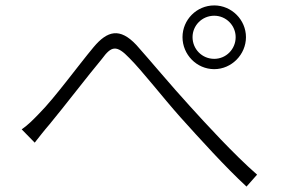

<svg xmlns="http://www.w3.org/2000/svg" viewBox="-20 -722 1040 708"><path d="M653 -585C653 -521 705 -467 770 -467C834 -467 887 -521 887 -585C887 -649 834 -702 770 -702C705 -702 653 -649 653 -585ZM690 -585C690 -628 725 -664 770 -664C814 -664 849 -628 849 -585C849 -541 814 -505 770 -505C725 -505 690 -541 690 -585ZM108 -196C123 -215 143 -241 163 -264C216 -328 305 -444 356 -505C391 -553 410 -557 457 -508C505 -460 580 -363 645 -290C717 -210 811 -106 889 -34L928 -78C842 -153 737 -268 679 -332C613 -404 533 -500 483 -556C422 -621 376 -609 325 -548C269 -481 181 -360 125 -304C101 -279 83 -261 60 -245Z"/></svg>

Font: Spoqa Han Sans Neo Light
Style: Regular
Weight: 300
Designer: [Spoqa Han Sans Neo] Dong-huui Kim ___ Younghwa Kang ___ Yujin Lee ___ [Noto Sans] Ryoko NISHIZUKA ____ (kana & ideograp
Foundry: Spoqa (http://www.spoqa-han-sans.com)
Version: Version 1.100;hotconv 1.0.109;makeotfexe 2.5.65596